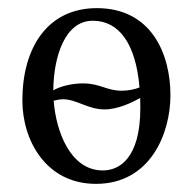

<svg xmlns="http://www.w3.org/2000/svg" viewBox="-20 -441 474 472"><path d="M35 -194C35 -96 93 11 216 11C349 11 399 -112 399 -207C399 -306 354 -421 218 -421C97 -421 35 -324 35 -194ZM323 -226C310.6 -221.2 295.7 -218 279 -218C242 -218 226 -236 184 -236C155.6 -236 126.7 -228.3 111 -218.9C111.8 -300.9 139.1 -390 208 -390C273.4 -390 313.8 -332.9 323 -226ZM111.9 -193.5C118.1 -194.6 125.6 -197 135 -197C168 -197 196 -172 237 -172C269.5 -172 304.1 -188.7 324.6 -200C324.9 -192.2 325 -184.2 325 -176C325 -50 272 -22 233 -22C151.4 -22 117.5 -120.7 111.9 -193.5Z"/></svg>

Font: Libertinus Serif Display
Style: Regular
Weight: 400
Designer: Philipp H. Poll
Foundry: Khaled Hosny
Version: Version 6.1